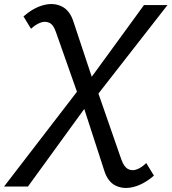

<svg xmlns="http://www.w3.org/2000/svg" viewBox="-163 -727 847 948"><path d="M597 140Q549 182 498.5 195.5Q448 209 408 189.5Q368 170 351 113L253 -189L-25 194H-143L217 -274L113 -569Q101 -605 80.5 -614.5Q60 -624 36.5 -615Q13 -606 -10 -585L-47 -646Q1 -688 51 -701.5Q101 -715 141.5 -695.5Q182 -676 200 -619L290 -348L548 -702H664L323 -265L437 63Q450 98 470 108Q490 118 513.5 109Q537 100 559 78Z"/></svg>

Font: Montserrat Medium
Style: Italic
Weight: 500
Italic angle: -11.3°
Designer: Julieta Ulanovsky
Foundry: Julieta Ulanovsky
Version: Version 9.000; ttfautohint (v1.8.4.7-5d5b)